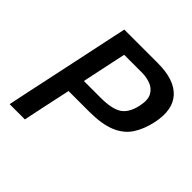

<svg xmlns="http://www.w3.org/2000/svg" viewBox="-185 -868 1023 1023"><g transform="rotate(45 327.0 -356.5)"><path d="M32 0Q44 -58.5 55.5 -113Q67 -167.5 81.5 -234.5L132 -472.5Q146.5 -541.5 158.5 -597.8Q170.5 -654 183 -713H435.5Q561 -713 615.8 -653Q670.5 -593 646.5 -479.5Q632 -412 601.2 -365.8Q570.5 -319.5 512.5 -295.5Q454.5 -271.5 358.5 -271.5H204.5L196.5 -234.5Q182 -167.5 170.5 -113Q159 -58.5 147 0ZM412.5 -617.5H277.5Q269.5 -579.5 261.2 -540.8Q253 -502 243.5 -457.5L224.5 -367H352Q435 -367 474.2 -392.5Q513.5 -418 528 -485.5Q539 -538 522.8 -566.5Q506.5 -595 475.8 -606.2Q445 -617.5 412.5 -617.5Z"/></g></svg>

Font: Commissioner Medium
Style: Italic
Weight: 500
Italic angle: -12°
Designer: Kostas Bartsokas
Foundry: Kostas Bartsokas
Version: Version 1.000; ttfautohint (v1.8.3)